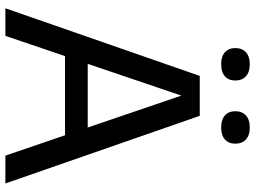

<svg xmlns="http://www.w3.org/2000/svg" viewBox="-140 -830 970 731"><g transform="rotate(90 345.5 -465.0)"><path d="M12 0 269.5 -740H421.5L679 0H573L495.5 -227H194L117 0ZM223.5 -313.5H466L344.5 -670ZM466 -821.5Q436 -821.5 420 -835.8Q404 -850 404 -875.5Q404 -901 420 -915.8Q436 -930.5 466 -930.5Q495.5 -930.5 511.5 -915.8Q527.5 -901 527.5 -875.5Q527.5 -850 511.5 -835.8Q495.5 -821.5 466 -821.5ZM225 -821.5Q195.5 -821.5 179.5 -835.8Q163.5 -850 163.5 -875.5Q163.5 -901 179.5 -915.8Q195.5 -930.5 225 -930.5Q255 -930.5 271 -915.8Q287 -901 287 -875.5Q287 -850 271 -835.8Q255 -821.5 225 -821.5Z"/></g></svg>

Font: Encode Sans Md
Style: Regular
Weight: 500
Designer: Multiple Designers
Foundry: Impallari Type
Version: Version 3.002; ttfautohint (v1.8.3) -l 8 -r 50 -G 200 -x 14 